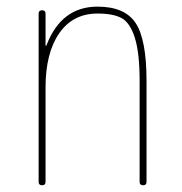

<svg xmlns="http://www.w3.org/2000/svg" viewBox="-20 -550 540 570"><path d="M94.7 -9.8V-509.8Q94.7 -519.5 105 -519.5Q115.2 -519.5 115.2 -509.8V-415Q115.2 -414.1 116.2 -414.1Q118.2 -414.1 118.2 -416Q162.1 -530.3 269.5 -530.3Q350.6 -530.3 382.8 -481.4Q415 -432.6 415 -309.6V-9.8Q415 0 404.8 0Q394.5 0 394.5 -9.8V-309.6Q394.5 -392.6 380.4 -437.5Q366.2 -482.4 341.3 -496.1Q316.4 -509.8 269.5 -509.8Q196.3 -509.8 155.8 -451.2Q115.2 -392.6 115.2 -290V-9.8Q115.2 0 105 0Q94.7 0 94.7 -9.8Z"/></svg>

Font: Rounded-X Mgen+ 2m thin
Style: Regular
Weight: 100
Designer: [Source Han Sans]
Ryoko NISHIZUKA  (kana & ideographs); Paul D. Hunt (Latin, Greek & Cyrillic); Wenlong ZHANG  (bopomofo
Version: Version 1.059.20150602